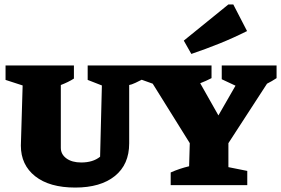

<svg xmlns="http://www.w3.org/2000/svg" viewBox="-20 -834 1266 865"><path d="M319 11Q203 11 138.5 -40Q74 -91 74 -178L82 -449L5 -474V-539H313V-480Q288 -464 254 -451V-168Q254 -139 279 -120.5Q304 -102 346 -102Q399 -102 431 -128L439 -449L375 -474V-539H629V-480Q610 -470 590.5 -461Q571 -452 562 -451V-188Q562 -93 497.5 -41Q433 11 319 11Z M749 0V-57Q769 -66 790 -73Q811 -80 832 -85L835 -189L668 -457L612 -477V-539H933V-482Q908 -469 882 -459L964 -314L1041 -448L979 -477V-539H1226V-482Q1205 -468 1183 -457L1009 -189V-81L1094 -64V0ZM842 -591 808 -651 1009 -814H1031L1093 -694Q1031 -663 969 -638Q907 -613 842 -591Z"/></svg>

Font: Piazzolla SC ExtraBold
Style: Regular
Weight: 800
Designer: Juan Pablo del Peral
Foundry: Huerta Tipografica
Version: Version 1.330